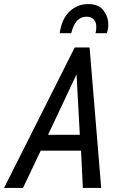

<svg xmlns="http://www.w3.org/2000/svg" viewBox="-65 -923 592 943"><path d="M-45 0 302 -690H375L432 0H342L333 -183H135L48 0ZM171 -261H327L311 -558ZM467 -802Q467 -788 464.5 -777Q462 -766 460 -760H404Q406 -766 407 -772.5Q408 -779 408 -792Q408 -814 395.5 -827.5Q383 -841 359 -841Q333 -841 314 -821.5Q295 -802 285 -760H228Q239 -832 277.5 -867.5Q316 -903 368 -903Q420 -903 443.5 -871.5Q467 -840 467 -802Z"/></svg>

Font: Radio Canada Condensed
Style: Italic
Weight: 400
Width: 3
Italic angle: -12°
Designer: Charles Daoud, Etienne Aubert Bonn, Alexandre Saumier Demers, Jacques Le Bailly
Foundry: Radio-Canada
Version: Version 2.104; ttfautohint (v1.8.4.7-5d5b);gftools[0.9.28.de